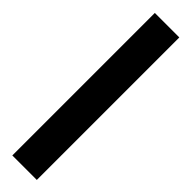

<svg xmlns="http://www.w3.org/2000/svg" viewBox="10 -178 433 433"><g transform="rotate(-45 226.5 39.0)"><path d="M453.1 0V78.1H-1.4V0Z"/></g></svg>

Font: Inter P
Style: Regular
Weight: 400
Designer: Rasmus Andersson
Foundry: rsms
Version: Version 3.018;git-588b23468